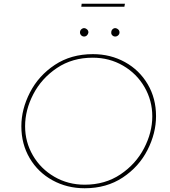

<svg xmlns="http://www.w3.org/2000/svg" viewBox="-20 -998 909 1025"><path d="M432 7Q338 7 260.5 -35.5Q183 -78 138.5 -153.5Q94 -229 94 -324Q94 -415 140 -504.5Q186 -594 272.5 -651.5Q359 -709 476 -709Q570 -709 647 -666.5Q724 -624 768.5 -548.5Q813 -473 813 -378Q813 -287 767.5 -197.5Q722 -108 635.5 -50.5Q549 7 432 7ZM432 -12Q541 -12 623 -67Q705 -122 749 -206.5Q793 -291 793 -377Q793 -461 751.5 -533Q710 -605 637 -647.5Q564 -690 475 -690Q366 -690 284 -635Q202 -580 158 -495.5Q114 -411 114 -324Q114 -240 155.5 -168.5Q197 -97 270 -54.5Q343 -12 432 -12ZM407 -825Q407 -835 414 -841.5Q421 -848 430 -848Q439 -847 445.5 -840.5Q452 -834 452 -825Q451 -816 444.5 -809.5Q438 -803 429 -803Q420 -803 413.5 -809.5Q407 -816 407 -825ZM574 -825Q574 -835 580.5 -841.5Q587 -848 596 -848Q605 -847 611.5 -840.5Q618 -834 618 -825Q618 -816 611 -809.5Q604 -803 595 -803Q586 -803 579.5 -809.5Q573 -816 574 -825ZM647 -978 644 -962H414L416 -978Z"/></svg>

Font: Josefin Sans Thin
Style: Italic
Weight: 200
Italic angle: -7°
Designer: Santiago Orozco
Foundry: Typemade
Version: Version 2.000